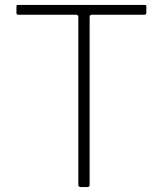

<svg xmlns="http://www.w3.org/2000/svg" viewBox="-20 -762 663 782"><path d="M47 -735Q47 -739 48.5 -740.5Q50 -742 54 -742H569Q573 -742 574.5 -740.5Q576 -739 576 -735V-709Q576 -702 568 -702H355Q345 -702 345 -693V-10Q345 0 336 0H309Q299 0 299 -10V-693Q299 -702 289 -702H55Q47 -702 47 -709Z"/></svg>

Font: Libre Franklin Thin
Style: Regular
Weight: 100
Designer: Pablo Impallari, Rodrigo Fuenzalida, Nhung Nguyen
Foundry: Impallari Type
Version: Version 3.000